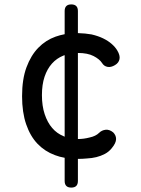

<svg xmlns="http://www.w3.org/2000/svg" viewBox="-20 -710 640 870"><path d="M273 -660Q273 -675 280.5 -682.5Q288 -690 303 -690Q318 -690 325.5 -682.5Q333 -675 333 -660V-560Q367 -559 395 -554Q425 -547 447.5 -536Q470 -525 486 -511Q502 -497 511 -482Q525 -459 521.5 -442Q518 -425 501 -415Q483 -404 467 -407Q451 -410 442 -425Q431 -442 404 -456Q377 -470 333 -470V-80Q359 -80 386 -87Q414 -93 429 -108Q441 -120 458.5 -122Q476 -124 493 -110Q499 -104 502.5 -96.5Q506 -89 506 -80Q506 -71 501 -60.5Q496 -50 486 -38Q473 -22 455 -12.5Q437 -3 416.5 2Q396 7 374 8Q354 10 333 10V110Q333 125 325.5 132.5Q318 140 303 140Q288 140 280.5 132.5Q273 125 273 110V5Q250 1 229 -7Q183 -24 150 -58.5Q117 -93 98.5 -147Q80 -201 80 -274Q80 -351 100 -405Q120 -459 153.5 -493.5Q187 -528 232 -544Q252 -551 273 -555ZM273 -460 267 -458Q237 -446 215.5 -422Q194 -398 182 -362.5Q170 -327 170 -279Q170 -230 182.5 -192.5Q195 -155 216.5 -130Q238 -105 268 -93Q270 -91 273 -91Z"/></svg>

Font: Maple Mono NL
Style: Regular
Weight: 400
Monospace: yes
Designer: subframe7536
Version: Version 7.000